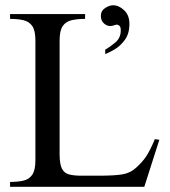

<svg xmlns="http://www.w3.org/2000/svg" viewBox="-20 -716 651 736"><path d="M590.8 -180.2 533.2 0H18.6V-18.6Q47.4 -18.6 69.3 -23.4Q91.3 -28.3 103.5 -45.9Q115.7 -63.5 115.7 -101.1V-561Q115.7 -599.1 103.5 -616.5Q91.3 -633.8 69.3 -638.7Q47.4 -643.6 18.6 -643.6V-662.1H306.2V-643.6Q277.3 -643.6 255.1 -638.7Q232.9 -633.8 220.7 -616.5Q208.5 -599.1 208.5 -561V-125Q208.5 -87.4 217.3 -69.8Q226.1 -52.2 244.6 -47.4Q263.2 -42.5 292 -42.5H358.9Q418.9 -42.5 449 -47.6Q479 -52.7 499.5 -71.3Q524.4 -92.8 539.8 -115.7Q555.2 -138.7 573.7 -182.6ZM476.1 -624.5Q476.1 -586.9 458.5 -563Q440.9 -539.1 418.9 -526.4Q397 -513.7 383.3 -508.8V-525.4Q401.9 -536.1 422.4 -553.5Q442.9 -570.8 442.9 -599.6Q442.9 -613.3 437.5 -617.4Q432.1 -621.6 429.2 -621.6Q424.8 -621.6 417 -618.9Q409.2 -616.2 402.3 -616.2Q389.6 -616.2 378.2 -626.5Q366.7 -636.7 366.7 -654.8Q366.7 -674.8 383.1 -685.3Q399.4 -695.8 413.6 -695.8Q435.5 -695.8 455.8 -676.8Q476.1 -657.7 476.1 -624.5Z"/></svg>

Font: BabelStone Roman
Style: Regular
Weight: 400
Designer: Walt Agee, Victor Gaultney, Peter Martin, Debbi Hosken, Becca Hirsbrunner (SIL); Andrew West (BabelStone)
Foundry: BabelStone
Version: Version 16.000